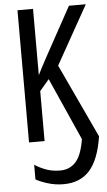

<svg xmlns="http://www.w3.org/2000/svg" viewBox="-62 -754 576 1033"><g transform="rotate(-5 225.5 -237.0)"><path d="M90 201V122Q121 142 154 153.5Q187 165 227 165Q279 165 311.5 129Q344 93 358 7L208 -330L157 -270V0H73V-714H157V-356Q169 -382 211 -459L351 -714H442L265 -398L451 0Q432 124 380.5 182Q329 240 239 240Q195 240 154.5 227.5Q114 215 90 201Z"/></g></svg>

Font: Noto Sans UI Cond
Style: Regular
Weight: 400
Width: 3
Designer: Monotype Design Team
Foundry: Monotype Imaging Inc.
Version: Version 1.001